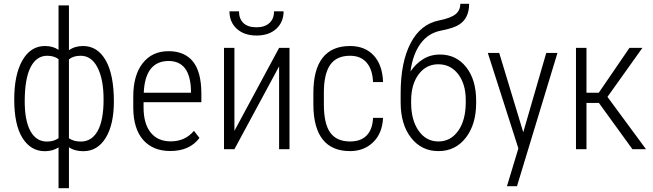

<svg xmlns="http://www.w3.org/2000/svg" viewBox="-20 -778 3405 1001"><path d="M108.9 -249Q108.9 -148.4 138.9 -94.2Q168.9 -40 225.1 -40Q260.7 -40 285.2 -57.6V-469.7Q261.7 -487.3 226.1 -487.3Q169.9 -487.3 139.4 -427.5Q108.9 -367.7 108.9 -249ZM520 -259.3Q520 -364.3 488.5 -425.8Q457 -487.3 400.4 -487.3Q361.8 -487.3 339.4 -468.3V-57.1Q364.7 -40 401.4 -40Q458 -40 489 -95Q520 -149.9 520 -259.3ZM54.2 -259.3Q54.2 -388.7 96.9 -463.4Q139.6 -538.1 214.4 -538.1Q256.3 -538.1 285.2 -518.1V-750H339.4V-516.1Q369.6 -538.1 413.1 -538.1Q488.3 -538.1 531 -463.6Q573.7 -389.2 573.7 -249Q573.7 -128.4 531 -59.1Q488.3 10.3 414.1 10.3Q369.1 10.3 339.4 -10.3V203.1H285.2V-9.3Q253.9 10.3 213.9 10.3Q140.6 10.3 97.4 -58.3Q54.2 -127 54.2 -259.3Z M975.6 -306.6Q971.7 -460 858.9 -460Q798.3 -460 765.1 -418Q732.9 -376 729.5 -294.4H975.6ZM867.7 9.3Q777.3 9.3 726.1 -48.8Q675.8 -106.9 674.8 -213.9V-274.9Q674.8 -385.3 723.6 -448.2Q772.9 -511.2 858.9 -511.2Q941.9 -511.2 985.8 -457.5Q1028.8 -404.3 1029.8 -294.4V-246.1V-245.1H1028.3H728.5V-218.3Q728.5 -132.8 765.6 -86.9Q802.7 -41 870.1 -41Q944.3 -41 990.2 -94.7L991.2 -95.7L992.2 -94.7L1019 -60.1L1020 -59.6L1019.5 -58.6Q994.6 -24.9 956.5 -7.8Q918.5 9.3 867.7 9.3Z M1435.1 -528.3H1489.3V0H1435.1V-432.1L1202.1 0H1147.9V-528.3H1202.1V-95.7ZM1458.5 -718.8Q1458.5 -663.1 1420.4 -627.9Q1382.3 -592.8 1317.4 -592.8Q1253.4 -592.8 1214.8 -627.7Q1176.3 -662.6 1176.3 -718.8H1226.1Q1226.1 -679.7 1249.3 -657.7Q1272.5 -635.7 1317.4 -635.7Q1359.9 -635.7 1384.3 -657.7Q1408.7 -679.7 1408.7 -718.8Z M1805.2 -40.5Q1861.8 -40.5 1892.1 -72.3Q1922.4 -104 1924.8 -163.6H1977.1Q1973.1 -82.5 1925.3 -36.4Q1877.4 9.8 1805.2 9.8Q1710.9 9.8 1662.8 -50.5Q1614.7 -110.8 1613.8 -229.5V-293.9Q1613.8 -415 1661.9 -476.6Q1710 -538.1 1804.7 -538.1Q1883.3 -538.1 1928.7 -488.5Q1974.1 -439 1977.1 -350.1H1924.8Q1922.4 -415.5 1891.6 -451.4Q1860.8 -487.3 1804.7 -487.3Q1734.4 -487.3 1701.4 -439.9Q1668.5 -392.6 1668.5 -294.4V-234.4Q1668.5 -132.8 1701.7 -86.7Q1734.9 -40.5 1805.2 -40.5Z M2265.1 -442.9Q2201.7 -442.9 2162.6 -390.6Q2123.5 -338.4 2123.5 -252.9V-241.2Q2123.5 -151.9 2162.6 -96.2Q2201.7 -40.5 2265.6 -40.5Q2329.1 -40.5 2368.7 -95.7Q2408.2 -150.9 2408.2 -245.1V-256.8Q2408.2 -339.4 2368.9 -391.1Q2329.6 -442.9 2265.1 -442.9ZM2273.9 -493.7Q2358.4 -493.7 2410.4 -428Q2462.4 -362.3 2462.4 -252.9V-241.2Q2462.4 -129.4 2408.4 -59.8Q2354.5 9.8 2265.6 9.8Q2177.7 9.8 2123.3 -59.6Q2068.8 -128.9 2068.8 -244.6V-292.5Q2068.8 -453.1 2120.6 -552.7Q2172.4 -652.3 2269 -671.4Q2329.6 -683.6 2354.7 -703.6Q2379.9 -723.6 2379.9 -758.3H2425.8Q2425.8 -683.1 2374 -649.9Q2345.7 -631.3 2279.1 -618.4Q2212.4 -605.5 2172.1 -550Q2131.8 -494.6 2120.1 -405.3Q2146.5 -444.8 2185.3 -469.2Q2224.1 -493.7 2273.9 -493.7Z M2623 192.9ZM2623 192.9 2682.6 -4.4 2523.9 -500 2523.4 -502H2525.4H2582H2583V-501L2708 -88.4L2827.6 -501L2828.1 -502H2829.1H2884.3H2886.2L2885.7 -500L2675.3 192.9Z M3102.5 -241.2H3037.6V0H2982.9V-528.3H3037.6V-294.4H3101.6L3261.7 -528.3H3329.1L3147 -272.9L3348.1 0H3277.3Z"/></svg>

Font: MAUL Condensed Light
Style: Light
Weight: 300
Designer: MAUL
Version: Version 2.137; 2017; ttfautohint (v1.8.3)